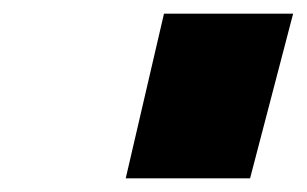

<svg xmlns="http://www.w3.org/2000/svg" viewBox="-20 -712 449 281"><path d="M409 -692H220L164 -451H346Z"/></svg>

Font: RazerF5 SemiBold
Style: Italic
Weight: 600
Foundry: Razer Inc.
Version: Version 2